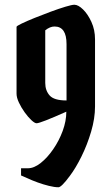

<svg xmlns="http://www.w3.org/2000/svg" viewBox="-20 -790 471 810"><path d="M380.9 -624V-340.8Q380.9 -290.5 364.5 -234.9Q348.1 -179.2 323.7 -129.9Q299.3 -80.6 274.9 -48.3Q239.3 0 226.6 0Q210 0 186.3 -5.9Q162.6 -11.7 138.4 -20.5Q114.3 -29.3 95.7 -38.1L68.8 -49.8V-80.1H97.7Q123.5 -80.1 151.6 -102.3Q179.7 -124.5 204.3 -160.2Q229 -195.8 244.4 -237.5Q259.8 -279.3 259.8 -318.8Q150.4 -270 134.3 -270Q126.5 -270 112.5 -283Q98.6 -295.9 84.2 -315.9Q69.8 -335.9 59.8 -357.2Q49.8 -378.4 49.8 -395V-676.8Q49.8 -680.2 71.5 -690.7Q93.3 -701.2 126 -714.4Q158.7 -727.5 193.6 -740.5Q228.5 -753.4 256.1 -761.7Q283.7 -770 293.5 -770Q310.1 -770 330.3 -750.2Q350.6 -730.5 365.7 -697.3Q380.9 -664.1 380.9 -624ZM210 -678.2Q190.9 -678.2 170.9 -662.1V-439.9Q170.9 -408.2 189.5 -387.2Q208 -366.2 260.7 -366.2V-604Q260.7 -678.2 210 -678.2Z"/></svg>

Font: Bokor
Style: Regular
Weight: 400
Designer: Danh Hong
Foundry: Danh Hong
Version: Version 8.002; ttfautohint (v1.8.3)